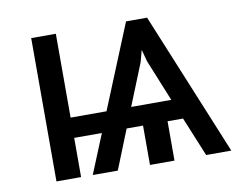

<svg xmlns="http://www.w3.org/2000/svg" viewBox="-63 -613 882 697"><g transform="rotate(-10 377.5 -264.0)"><path d="M182.6 -219.2H314.9L441.4 -528.3H519L736.3 0H643.6L584 -145H526.9V0H436.5V-145H376L317.9 0H225.6L284.7 -144.5H182.6V0H91.8V-528.3H182.6ZM405.8 -219.2H553.7L491.2 -373L479.5 -416.5L467.8 -373Z"/></g></svg>

Font: Roboto-o
Style: o-Regular
Weight: 400
Designer: Google
Version: Version 2.134; 2016; ttfautohint (v1.6)